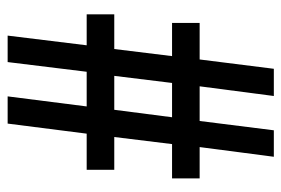

<svg xmlns="http://www.w3.org/2000/svg" viewBox="-140 -614 754 515"><g transform="rotate(90 237.5 -357.0)"><path d="M367 -441 348 -286H436V-212H339L312 0H239L266 -212H173L147 0H76L102 -212H19V-286H112L131 -441H42V-515H140L165 -714H238L212 -515H305L330 -714H401L375 -515H459V-441ZM184 -286H275L295 -441H203Z"/></g></svg>

Font: Noto Sans Thai ExtCond Med
Style: Regular
Weight: 500
Width: 2
Designer: Monotype Design Team
Foundry: Monotype Imaging Inc.
Version: Version 2.002; ttfautohint (v1.8.4.7-5d5b)